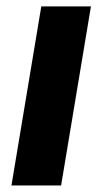

<svg xmlns="http://www.w3.org/2000/svg" viewBox="-20 -565 312 585"><path d="M14.9 0H166.2L257.1 -545.5H105.8Z"/></svg>

Font: Margiela Sans
Style: Bold Italic
Weight: 700
Italic angle: -9.39999°
Designer: Stefan Endress, Andreas Faust
Version: Version 1.100;FEAKit 1.0